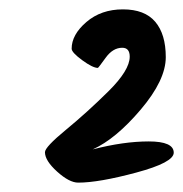

<svg xmlns="http://www.w3.org/2000/svg" viewBox="-20 -732 391 410"><path d="M241 -630Q221 -630 205.5 -608.5Q190 -587 189 -587Q178 -587 155.5 -603.5Q133 -620 133 -628Q133 -658 164.5 -685Q196 -712 242.5 -712Q289 -712 311.5 -685.5Q334 -659 334 -610Q334 -561 280.5 -498Q227 -435 178 -413Q244 -430 297.5 -430Q351 -430 351 -406Q351 -385 271 -363.5Q191 -342 147 -342Q128 -342 102 -365.5Q76 -389 76 -407Q76 -418 121 -455Q166 -492 211.5 -537Q257 -582 257 -611Q257 -630 241 -630Z"/></svg>

Font: Kalam
Style: Bold
Weight: 700
Version: Version 2.001;PS 1.0;hotconv 1.0.79;makeotf.lib2.5.61930; tt